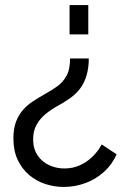

<svg xmlns="http://www.w3.org/2000/svg" viewBox="-20 -526 513 759"><path d="M331 -295Q331 -259 322.5 -229Q314 -199 296 -175Q278 -151 247 -131Q229 -119 205.5 -106Q182 -93 160.5 -75.5Q139 -58 125 -33.5Q111 -9 111 25Q111 62 128.5 88Q146 114 174.5 127Q203 140 234 140Q268 140 296.5 127Q325 114 347 92Q369 70 382 45L441 84Q423 125 390.5 154Q358 183 317 198Q276 213 232 213Q195 213 159.5 201.5Q124 190 95.5 166Q67 142 50 106Q33 70 33 21Q33 -17 43 -44Q53 -71 70.5 -91Q88 -111 111 -126Q134 -141 159 -155Q184 -169 206 -184.5Q228 -200 242.5 -225.5Q257 -251 257 -295ZM329 -506V-390H255V-506Z"/></svg>

Font: YasnoRaleway Medium
Style: Regular
Weight: 500
Designer: Matt McInerney, Pablo Impallari, Rodrigo Fuenzalida
Foundry: Matt McInerney, Pablo Impallari, Rodrigo Fuenzalida
Version: Version 4.026